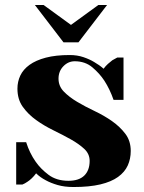

<svg xmlns="http://www.w3.org/2000/svg" viewBox="-20 -736 580 771"><path d="M45 0ZM275 15Q239 15 211.5 7Q184 -1 164 -12Q141 -24 125 -40Q117 -29 107.5 -20Q98 -11 90 -6Q80 1 70 5H45V-165H85Q99 -121 123 -87Q143 -58 175 -34Q207 -10 255 -10Q297 -10 318.5 -31Q340 -52 340 -90Q340 -118 318.5 -138Q297 -158 265 -176Q233 -194 195 -212.5Q157 -231 125 -254Q93 -277 71.5 -307Q50 -337 50 -380Q50 -408 61.5 -432.5Q73 -457 98.5 -475.5Q124 -494 164 -504.5Q204 -515 260 -515Q290 -515 315 -506.5Q340 -498 358 -487Q379 -475 396 -460Q404 -471 413.5 -479.5Q423 -488 431 -494Q441 -500 451 -505H476V-335H436Q421 -378 399 -412Q380 -441 351 -465.5Q322 -490 280 -490Q254 -490 234.5 -470Q215 -450 215 -420Q215 -390 236.5 -368Q258 -346 290 -327Q322 -308 360 -290Q398 -272 430 -249.5Q462 -227 483.5 -198.5Q505 -170 505 -130Q505 -98 493 -71.5Q481 -45 454 -25.5Q427 -6 383 4.5Q339 15 275 15ZM295 -566H235L120 -716H155L265 -636L375 -716H410Z"/></svg>

Font: Yeseva One
Style: Regular
Weight: 400
Designer: Jovanny Lemonad
Foundry: Jovanny Lemonad
Version: Version 2.001; ttfautohint (v0.91) -l 8 -r 50 -G 200 -x 0 -w